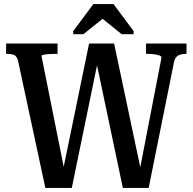

<svg xmlns="http://www.w3.org/2000/svg" viewBox="-20 -924 947 944"><path d="M10 -710H263V-659H250Q235 -659 220 -658Q205 -657 194.5 -655Q184 -653 184 -649L300 -70L286 -69L418 -710H541L676 -72H664L774 -641Q774 -647 764.5 -651Q755 -655 740 -657Q725 -659 710 -659H698V-710H897V-659H892Q870 -659 855 -650.5Q840 -642 835 -616L711 0H584L452 -627H462L333 0H203L69 -624Q63 -648 49.5 -653.5Q36 -659 14 -659H10ZM538 -904H439L340 -771V-756H390L505 -848H464L578 -756H637V-771Z"/></svg>

Font: Roboto Serif 28pt Condensed Medium
Style: Regular
Weight: 500
Width: 3
Designer: Greg Gazdowicz
Foundry: Commercial Type
Version: Version 1.008